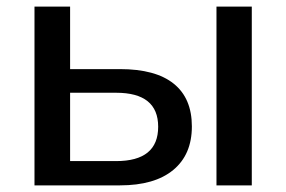

<svg xmlns="http://www.w3.org/2000/svg" viewBox="-20 -559 863 579"><path d="M84 0V-539.1H191.4V-350.6H341.8Q449.2 -350.6 503.9 -306.6Q558.6 -262.7 558.6 -177.7Q558.6 -92.8 502.4 -46.4Q446.3 0 341.8 0ZM191.4 -73.2H330.1Q457 -73.2 457 -176.8Q457 -279.3 330.1 -279.3H191.4ZM632.8 0V-539.1H739.3V0Z"/></svg>

Font: Min Sans Medium
Style: Regular
Weight: 500
Designer: Jinseong-Kim, NotoSansCJK, Nunito
Foundry: Jinseong-Kim
Version: Version 1.400;Glyphs 3.1.2 (3151)